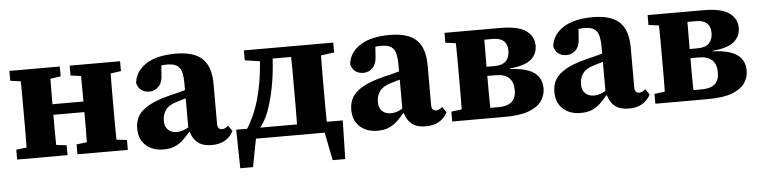

<svg xmlns="http://www.w3.org/2000/svg" viewBox="-43 -709 4218 1066"><g transform="rotate(-5 2066.0 -176.5)"><path d="M365 -439V-494H646V-439L588 -431Q587 -394 587 -353.5Q587 -313 587 -279V-215Q587 -181 587 -140.5Q587 -100 588 -62L646 -55V0H365V-55L423 -62Q424 -99 424 -142.5Q424 -186 424 -230H251Q251 -186 251 -142.5Q251 -99 252 -62L310 -55V0H29V-55L87 -62Q88 -100 88 -140.5Q88 -181 88 -215V-279Q88 -313 88 -353.5Q88 -394 87 -431L29 -439V-494H310V-439L252 -431Q252 -397 251.5 -359Q251 -321 251 -289H424Q424 -321 423.5 -359Q423 -397 423 -431Z M1113 14Q1064 14 1036 -8Q1008 -30 997 -70H994Q974 -46 954 -27Q934 -8 908 3.5Q882 15 843 15Q784 15 746 -19Q708 -53 708 -114Q708 -152 725 -182Q742 -212 784.5 -236.5Q827 -261 902 -280Q925 -285 947 -291Q969 -297 991 -303V-343Q991 -405 972 -429Q953 -453 906 -453Q898 -453 889.5 -452.5Q881 -452 872 -451L869 -408Q868 -357 846 -334.5Q824 -312 795 -312Q738 -312 724 -366Q731 -431 791 -470Q851 -509 957 -509Q1058 -509 1105 -464.5Q1152 -420 1152 -322V-101Q1152 -69 1178 -69Q1195 -69 1212 -85L1234 -54Q1198 14 1113 14ZM859 -143Q859 -110 877.5 -92.5Q896 -75 927 -75Q957 -75 991 -95V-257Q977 -253 963.5 -249Q950 -245 937 -241Q894 -228 876.5 -202.5Q859 -177 859 -143Z M1450 -186Q1429 -110 1389 -59H1594Q1595 -97 1595 -138.5Q1595 -180 1595 -215V-279Q1595 -314 1595 -356Q1595 -398 1594 -435H1491Q1487 -364 1476.5 -301.5Q1466 -239 1450 -186ZM1336 -439V-494H1834V-439L1760 -429Q1759 -392 1759 -352Q1759 -312 1759 -279V-215Q1759 -180 1759 -138.5Q1759 -97 1760 -59H1849L1844 156H1774L1743 0H1360L1330 156H1259L1255 -59H1316Q1357 -122 1383.5 -211.5Q1410 -301 1420 -426Z M2306 14Q2257 14 2229 -8Q2201 -30 2190 -70H2187Q2167 -46 2147 -27Q2127 -8 2101 3.5Q2075 15 2036 15Q1977 15 1939 -19Q1901 -53 1901 -114Q1901 -152 1918 -182Q1935 -212 1977.5 -236.5Q2020 -261 2095 -280Q2118 -285 2140 -291Q2162 -297 2184 -303V-343Q2184 -405 2165 -429Q2146 -453 2099 -453Q2091 -453 2082.5 -452.5Q2074 -452 2065 -451L2062 -408Q2061 -357 2039 -334.5Q2017 -312 1988 -312Q1931 -312 1917 -366Q1924 -431 1984 -470Q2044 -509 2150 -509Q2251 -509 2298 -464.5Q2345 -420 2345 -322V-101Q2345 -69 2371 -69Q2388 -69 2405 -85L2427 -54Q2391 14 2306 14ZM2052 -143Q2052 -110 2070.5 -92.5Q2089 -75 2120 -75Q2150 -75 2184 -95V-257Q2170 -253 2156.5 -249Q2143 -245 2130 -241Q2087 -228 2069.5 -202.5Q2052 -177 2052 -143Z M2454 0V-55L2512 -62Q2513 -100 2513 -140.5Q2513 -181 2513 -215V-279Q2513 -313 2513 -353.5Q2513 -394 2512 -431L2454 -439V-494H2764Q2866 -494 2909 -462Q2952 -430 2952 -380Q2952 -333 2917.5 -303Q2883 -273 2798 -265V-262Q2890 -258 2932.5 -227.5Q2975 -197 2975 -139Q2975 -102 2954 -70.5Q2933 -39 2883 -19.5Q2833 0 2745 0ZM2670 -215Q2670 -180 2670 -137.5Q2670 -95 2671 -57H2718Q2815 -57 2815 -142Q2815 -235 2717 -235H2670ZM2718 -437H2671Q2671 -403 2670.5 -363.5Q2670 -324 2670 -286H2714Q2758 -286 2778.5 -307Q2799 -328 2799 -365Q2799 -437 2718 -437Z M3438 14Q3389 14 3361 -8Q3333 -30 3322 -70H3319Q3299 -46 3279 -27Q3259 -8 3233 3.5Q3207 15 3168 15Q3109 15 3071 -19Q3033 -53 3033 -114Q3033 -152 3050 -182Q3067 -212 3109.5 -236.5Q3152 -261 3227 -280Q3250 -285 3272 -291Q3294 -297 3316 -303V-343Q3316 -405 3297 -429Q3278 -453 3231 -453Q3223 -453 3214.5 -452.5Q3206 -452 3197 -451L3194 -408Q3193 -357 3171 -334.5Q3149 -312 3120 -312Q3063 -312 3049 -366Q3056 -431 3116 -470Q3176 -509 3282 -509Q3383 -509 3430 -464.5Q3477 -420 3477 -322V-101Q3477 -69 3503 -69Q3520 -69 3537 -85L3559 -54Q3523 14 3438 14ZM3184 -143Q3184 -110 3202.5 -92.5Q3221 -75 3252 -75Q3282 -75 3316 -95V-257Q3302 -253 3288.5 -249Q3275 -245 3262 -241Q3219 -228 3201.5 -202.5Q3184 -177 3184 -143Z M3586 0V-55L3644 -62Q3645 -100 3645 -140.5Q3645 -181 3645 -215V-279Q3645 -313 3645 -353.5Q3645 -394 3644 -431L3586 -439V-494H3896Q3998 -494 4041 -462Q4084 -430 4084 -380Q4084 -333 4049.5 -303Q4015 -273 3930 -265V-262Q4022 -258 4064.5 -227.5Q4107 -197 4107 -139Q4107 -102 4086 -70.5Q4065 -39 4015 -19.5Q3965 0 3877 0ZM3802 -215Q3802 -180 3802 -137.5Q3802 -95 3803 -57H3850Q3947 -57 3947 -142Q3947 -235 3849 -235H3802ZM3850 -437H3803Q3803 -403 3802.5 -363.5Q3802 -324 3802 -286H3846Q3890 -286 3910.5 -307Q3931 -328 3931 -365Q3931 -437 3850 -437Z"/></g></svg>

Font: Source Serif 4 SmText
Style: Bold
Weight: 700
Designer: Frank Grießhammer
Foundry: Adobe
Version: Version 4.005;hotconv 1.1.0;makeotfexe 2.6.0